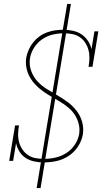

<svg xmlns="http://www.w3.org/2000/svg" viewBox="-20 -858 540 980"><path d="M203 -29Q179 -29 155 -34Q131 -39 111.5 -51.5Q92 -64 79.5 -84Q67 -104 62 -127L47 -37H27L57 -218H77Q73 -196 72.5 -174Q72 -152 77.5 -132Q83 -112 94.5 -95Q106 -78 123 -66.5Q140 -55 161 -51Q182 -47 204 -47Q233 -47 262.5 -53.5Q292 -60 318 -76.5Q344 -93 361.5 -119Q379 -145 384 -174Q388 -201 381.5 -226.5Q375 -252 361 -273Q347 -294 327.5 -310Q308 -326 286.5 -339Q265 -352 243 -364.5Q221 -377 200.5 -391.5Q180 -406 162.5 -424Q145 -442 132.5 -464Q120 -486 115 -511.5Q110 -537 114 -564Q118 -585 127 -605Q136 -625 149.5 -642Q163 -659 181 -672Q199 -685 219.5 -692.5Q240 -700 260.5 -703Q281 -706 302 -706Q327 -706 351.5 -701Q376 -696 395.5 -683Q415 -670 428.5 -650Q442 -630 447 -607L462 -698H482L452 -517H432Q436 -539 436.5 -561Q437 -583 431.5 -603Q426 -623 415 -640Q404 -657 387 -668.5Q370 -680 349 -684Q328 -688 306 -688Q277 -688 249 -681.5Q221 -675 196 -658Q171 -641 154.5 -615.5Q138 -590 133 -561Q128 -527 139 -496.5Q150 -466 171 -443Q192 -420 219 -403.5Q246 -387 273.5 -371Q301 -355 326 -336.5Q351 -318 370.5 -293Q390 -268 399 -236.5Q408 -205 403 -172Q397 -139 378 -110Q359 -81 330 -62Q301 -43 268.5 -36Q236 -29 203 -29ZM167 102 298 -689H308L298 -691L323 -838H342L211 -46H201L211 -44L187 102Z"/></svg>

Font: Iosevka Curly Slab ThObl
Style: Regular
Weight: 100
Italic angle: -9°
Monospace: yes
Designer: Belleve Invis
Foundry: Belleve Invis
Version: Version 11.0.0; ttfautohint (v1.8.3)